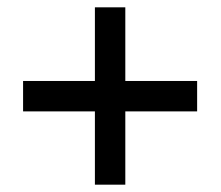

<svg xmlns="http://www.w3.org/2000/svg" viewBox="-20 -615 602 524"><path d="M239 -111V-311H43V-394H239V-595H322V-394H518V-311H322V-111Z"/></svg>

Font: Noto Sans Adlam Medium
Style: Regular
Weight: 500
Version: Version 3.001